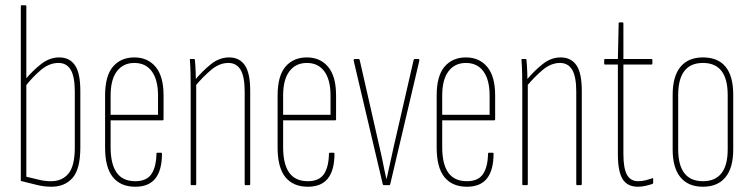

<svg xmlns="http://www.w3.org/2000/svg" viewBox="-20 -703 2850 729"><path d="M175 6Q146 6 117.5 -1.5Q89 -9 59 -16V-679Q59 -683 62 -683H76Q80 -683 80 -679V-32Q103 -27 126 -21Q149 -15 174 -15Q216 -15 240 -44Q264 -73 264 -143V-355Q264 -412 248.5 -438Q233 -464 202 -464Q167 -464 135.5 -437.5Q104 -411 75 -374L74 -399Q105 -436 137 -460.5Q169 -485 205 -485Q244 -485 264.5 -455.5Q285 -426 285 -358V-143Q285 -61 255.5 -27.5Q226 6 175 6Z M494 6Q438 6 408.5 -30.5Q379 -67 379 -143V-340Q379 -415 409 -450Q439 -485 490 -485Q541 -485 571 -449Q601 -413 601 -341V-250Q601 -246 596 -246H400V-144Q400 -80 423 -47.5Q446 -15 494 -15Q536 -15 554.5 -41.5Q573 -68 574 -119Q574 -123 577 -123H592Q595 -123 595 -120Q595 -57 570 -25.5Q545 6 494 6ZM400 -267H580V-340Q580 -400 556.5 -432Q533 -464 490 -464Q448 -464 424 -432.5Q400 -401 400 -340Z M912 0Q909 0 909 -4V-355Q909 -412 893.5 -438Q878 -464 847 -464Q813 -464 781.5 -437.5Q750 -411 720 -375V-399Q751 -436 782.5 -460.5Q814 -485 850 -485Q889 -485 909.5 -455.5Q930 -426 930 -358V-4Q930 0 926 0ZM707 0Q704 0 704 -4V-368Q704 -395 703.5 -423Q703 -451 701 -475Q700 -479 704 -479H716Q720 -479 720 -475Q722 -456 723 -427Q724 -398 724 -383L725 -382V-4Q725 0 721 0Z M1149 6Q1093 6 1063.5 -30.5Q1034 -67 1034 -143V-340Q1034 -415 1064 -450Q1094 -485 1145 -485Q1196 -485 1226 -449Q1256 -413 1256 -341V-250Q1256 -246 1251 -246H1055V-144Q1055 -80 1078 -47.5Q1101 -15 1149 -15Q1191 -15 1209.5 -41.5Q1228 -68 1229 -119Q1229 -123 1232 -123H1247Q1250 -123 1250 -120Q1250 -57 1225 -25.5Q1200 6 1149 6ZM1055 -267H1235V-340Q1235 -400 1211.5 -432Q1188 -464 1145 -464Q1103 -464 1079 -432.5Q1055 -401 1055 -340Z M1437 0Q1434 0 1433 -5L1323 -472Q1322 -479 1327 -479H1341Q1345 -479 1346 -474L1422 -140Q1429 -111 1434.5 -82.5Q1440 -54 1447 -24H1448Q1455 -54 1461 -83Q1467 -112 1474 -142L1550 -473Q1551 -479 1554 -479H1569Q1573 -479 1572 -472L1462 -5Q1461 0 1458 0Z M1753 6Q1697 6 1667.5 -30.5Q1638 -67 1638 -143V-340Q1638 -415 1668 -450Q1698 -485 1749 -485Q1800 -485 1830 -449Q1860 -413 1860 -341V-250Q1860 -246 1855 -246H1659V-144Q1659 -80 1682 -47.5Q1705 -15 1753 -15Q1795 -15 1813.5 -41.5Q1832 -68 1833 -119Q1833 -123 1836 -123H1851Q1854 -123 1854 -120Q1854 -57 1829 -25.5Q1804 6 1753 6ZM1659 -267H1839V-340Q1839 -400 1815.5 -432Q1792 -464 1749 -464Q1707 -464 1683 -432.5Q1659 -401 1659 -340Z M2171 0Q2168 0 2168 -4V-355Q2168 -412 2152.5 -438Q2137 -464 2106 -464Q2072 -464 2040.5 -437.5Q2009 -411 1979 -375V-399Q2010 -436 2041.5 -460.5Q2073 -485 2109 -485Q2148 -485 2168.5 -455.5Q2189 -426 2189 -358V-4Q2189 0 2185 0ZM1966 0Q1963 0 1963 -4V-368Q1963 -395 1962.5 -423Q1962 -451 1960 -475Q1959 -479 1963 -479H1975Q1979 -479 1979 -475Q1981 -456 1982 -427Q1983 -398 1983 -383L1984 -382V-4Q1984 0 1980 0Z M2402 6Q2362 6 2344 -23Q2326 -52 2326 -117V-458H2277Q2274 -458 2274 -462V-475Q2274 -479 2277 -479H2326L2329 -614Q2329 -618 2332 -618H2344Q2347 -618 2347 -614V-479H2454Q2457 -479 2457 -475V-462Q2457 -458 2454 -458H2347V-118Q2347 -64 2360.5 -39.5Q2374 -15 2403 -15Q2417 -15 2431 -18.5Q2445 -22 2457 -26Q2460 -29 2460 -23V-10Q2460 -6 2458 -5Q2447 -1 2431.5 2.5Q2416 6 2402 6Z M2649 6Q2593 6 2563.5 -30Q2534 -66 2534 -135V-343Q2534 -413 2563.5 -449Q2593 -485 2649 -485Q2706 -485 2735 -449.5Q2764 -414 2764 -343V-135Q2764 -66 2734.5 -30Q2705 6 2649 6ZM2649 -15Q2696 -15 2719.5 -45.5Q2743 -76 2743 -136V-342Q2743 -403 2719.5 -433.5Q2696 -464 2649 -464Q2602 -464 2578.5 -433.5Q2555 -403 2555 -342V-136Q2555 -76 2578.5 -45.5Q2602 -15 2649 -15Z"/></svg>

Font: Sofia Sans Extra Condensed Thin
Style: Regular
Weight: 250
Version: Version 4.100